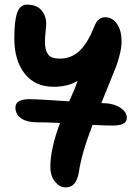

<svg xmlns="http://www.w3.org/2000/svg" viewBox="-20 -547 584 832"><path d="M263.2 265.1Q238.8 265.1 218.5 240.5Q198.2 215.8 198.2 175.8Q198.2 97.7 240.2 -14.2Q184.6 -17.1 138.2 -17.1Q96.7 -17.1 71.8 -34.2Q46.9 -51.3 46.9 -81.1Q46.9 -117.2 106.9 -117.2Q144 -117.2 279.8 -107.9Q304.7 -162.1 316.9 -196.8Q273.9 -170.9 211.9 -170.9Q132.3 -170.9 87.2 -227.8Q42 -284.7 42 -380.9Q42 -458.5 54.9 -492.7Q67.9 -526.9 96.2 -526.9Q138.7 -526.9 159.4 -502.9Q180.2 -479 180.2 -443.8Q180.2 -435.1 177.5 -409.4Q174.8 -383.8 174.8 -365.2Q174.8 -330.1 188.2 -311.5Q201.7 -293 237.8 -293Q281.2 -293 313.2 -316.9Q345.2 -340.8 374 -397.9Q376 -402.8 381.3 -415.8Q386.7 -428.7 388.7 -432.6Q390.6 -436.5 395 -445.6Q399.4 -454.6 402.8 -457.5Q406.2 -460.4 411.6 -464.8Q417 -469.2 423.1 -470.7Q429.2 -472.2 437 -472.2Q466.8 -472.2 486.8 -443.8Q506.8 -415.5 506.8 -366.2Q506.8 -341.8 498.8 -310.1Q490.7 -278.3 481.9 -255.6Q473.1 -232.9 451.7 -180.9Q430.2 -128.9 418.9 -100.1H422.9Q469.2 -100.1 499.5 -81.3Q529.8 -62.5 529.8 -36.1Q529.8 -2.9 467.8 -2.9Q433.6 -2.9 380.9 -5.9Q332 123 321.8 199.2Q315.9 232.9 302 249Q288.1 265.1 263.2 265.1Z"/></svg>

Font: Shantell Sans Irregular
Style: Regular
Weight: 600
Designer: Stephen Nixon, Anya Danilova, Shantell Martin
Foundry: Arrow Type
Version: Version 1.006;[9816181b4]